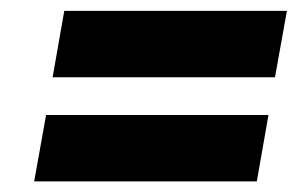

<svg xmlns="http://www.w3.org/2000/svg" viewBox="-20 -509 549 354"><path d="M487 -366.5H77L98.5 -489H509ZM453.5 -174.5H43L65 -297H475Z"/></svg>

Font: Lucymar Sans
Style: Bold Italic
Weight: 700
Italic angle: -10°
Foundry: The League of Moveable Type (original font) / Main changes by Cristiano Sobral with portions from Mirco Monsees
Version: Version 2.00;August 30, 2020;FontCreator 13.0.0.2681 64-bit